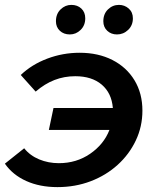

<svg xmlns="http://www.w3.org/2000/svg" viewBox="-32 -757 637 786"><path d="M168 -225 187 -315H430Q425 -376 384.5 -410.5Q344 -445 276 -445Q231 -445 191 -429.5Q151 -414 114 -382L53 -450Q98 -493 161.5 -517Q225 -541 294 -541Q370 -541 428 -511.5Q486 -482 518.5 -428.5Q551 -375 551 -304Q551 -239 524 -182Q497 -125 449.5 -82Q402 -39 339 -15Q276 9 203 9Q131 9 75.5 -16Q20 -41 -12 -87L67 -150Q91 -120 128.5 -104.5Q166 -89 209 -89Q281 -89 337 -127.5Q393 -166 416 -225ZM447 -616Q423 -616 407 -631Q391 -646 391 -670Q391 -700 410 -718.5Q429 -737 455 -737Q478 -737 495 -722Q512 -707 512 -682Q512 -653 492.5 -634.5Q473 -616 447 -616ZM254 -616Q229 -616 213 -631Q197 -646 197 -670Q197 -700 216 -718.5Q235 -737 260 -737Q285 -737 301 -722Q317 -707 317 -682Q317 -653 298 -634.5Q279 -616 254 -616Z"/></svg>

Font: Montserrat SemiBold
Style: Italic
Weight: 600
Italic angle: -11.3°
Designer: Julieta Ulanovsky
Foundry: Julieta Ulanovsky
Version: Version 9.000; ttfautohint (v1.8.4.7-5d5b)